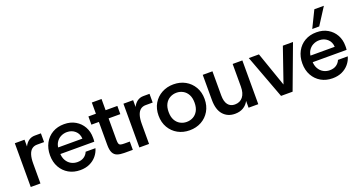

<svg xmlns="http://www.w3.org/2000/svg" viewBox="-42 -1390 3832 2045"><g transform="rotate(-20 1874.0 -367.0)"><path d="M50 0V-496H160V-419Q178 -457 208 -478.5Q238 -500 278 -500H347V-401H267Q233 -401 209 -382.5Q185 -364 172.5 -325Q160 -286 160 -226V0Z M610 12Q536 12 479.5 -20.5Q423 -53 390.5 -111Q358 -169 358 -246Q358 -323 390 -382.5Q422 -442 479 -475Q536 -508 611 -508Q684 -508 738.5 -476Q793 -444 823 -390Q853 -336 853 -269Q853 -259 853 -247.5Q853 -236 851 -222H439V-296H743Q740 -352 702.5 -385Q665 -418 611 -418Q572 -418 539 -400.5Q506 -383 486 -349.5Q466 -316 466 -264V-236Q466 -186 486 -150.5Q506 -115 538.5 -97Q571 -79 610 -79Q654 -79 684 -99Q714 -119 728 -153H839Q826 -106 794.5 -68.5Q763 -31 716.5 -9.5Q670 12 610 12Z M1111 0Q1065 0 1033 -11Q1001 -22 985 -53Q969 -84 969 -143V-403H884V-496H969V-623H1079V-496H1212V-403H1079V-158Q1079 -129 1084.5 -115.5Q1090 -102 1104.5 -98Q1119 -94 1147 -94H1207V0Z M1281 0V-496H1391V-419Q1409 -457 1439 -478.5Q1469 -500 1509 -500H1578V-401H1498Q1464 -401 1440 -382.5Q1416 -364 1403.5 -325Q1391 -286 1391 -226V0Z M1850 12Q1776 12 1717 -20.5Q1658 -53 1623.5 -112Q1589 -171 1589 -248Q1589 -326 1623.5 -384.5Q1658 -443 1717.5 -475.5Q1777 -508 1850 -508Q1925 -508 1983.5 -475.5Q2042 -443 2076.5 -384.5Q2111 -326 2111 -248Q2111 -171 2076.5 -112Q2042 -53 1983 -20.5Q1924 12 1850 12ZM1849 -83Q1890 -83 1923.5 -101.5Q1957 -120 1977 -156.5Q1997 -193 1997 -248Q1997 -303 1977 -339.5Q1957 -376 1923.5 -394.5Q1890 -413 1851 -413Q1811 -413 1777 -394.5Q1743 -376 1723 -339.5Q1703 -303 1703 -248Q1703 -193 1723 -156.5Q1743 -120 1776.5 -101.5Q1810 -83 1849 -83Z M2363 12Q2280 12 2230 -44.5Q2180 -101 2180 -212V-496H2290V-223Q2290 -153 2317.5 -117.5Q2345 -82 2395 -82Q2453 -82 2486 -123Q2519 -164 2519 -240V-496H2629V0H2519V-77Q2497 -35 2457.5 -11.5Q2418 12 2363 12Z M2887 0 2702 -496H2817L2953 -105L3088 -496H3203L3018 0Z M3470 12Q3396 12 3339.5 -20.5Q3283 -53 3250.5 -111Q3218 -169 3218 -246Q3218 -323 3250 -382.5Q3282 -442 3339 -475Q3396 -508 3471 -508Q3544 -508 3598.5 -476Q3653 -444 3683 -390Q3713 -336 3713 -269Q3713 -259 3713 -247.5Q3713 -236 3711 -222H3299V-296H3603Q3600 -352 3562.5 -385Q3525 -418 3471 -418Q3432 -418 3399 -400.5Q3366 -383 3346 -349.5Q3326 -316 3326 -264V-236Q3326 -186 3346 -150.5Q3366 -115 3398.5 -97Q3431 -79 3470 -79Q3514 -79 3544 -99Q3574 -119 3588 -153H3699Q3686 -106 3654.5 -68.5Q3623 -31 3576.5 -9.5Q3530 12 3470 12ZM3443 -556 3536 -746H3644L3522 -556Z"/></g></svg>

Font: Host Grotesk Light Medium
Style: Regular
Weight: 500
Version: Version 1.003